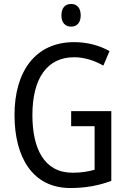

<svg xmlns="http://www.w3.org/2000/svg" viewBox="-20 -936 640 966"><path d="M338 -916C308 -916 289 -897 289 -858C289 -822 308 -802 338 -802C367 -802 386 -822 386 -858C386 -896 368 -916 338 -916ZM338 -377V-301H456V-82C425 -73 390 -67 345 -67C201 -67 143 -190 143 -357C143 -543 218 -648 353 -648C404 -648 454 -632 500 -606L531 -679C479 -708 419 -724 353 -724C156 -724 53 -574 53 -358C53 -143 145 10 334 10C409 10 476 -2 540 -26V-377Z"/></svg>

Font: Noto Sans Malayalam Condensed
Style: Regular
Weight: 400
Width: 3
Designer: Jelle Bosma - Monotype Design Team
Foundry: Monotype Imaging Inc.
Version: Version 2.104